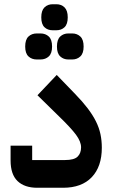

<svg xmlns="http://www.w3.org/2000/svg" viewBox="-20 -887 538 907"><path d="M156 0Q96 0 63 -31.5Q30 -63 30 -129V-199H132V-131H288Q330 -131 346.5 -147Q363 -163 363 -191Q363 -218 339 -250.5Q315 -283 258 -338L157 -437L248 -533L335 -443Q370 -407 394 -375.5Q418 -344 433 -314Q448 -284 454.5 -253.5Q461 -223 461 -189Q461 -100 413.5 -50Q366 0 278 0ZM303 -606Q280 -606 264.5 -620.5Q249 -635 249 -667Q249 -700 264.5 -714.5Q280 -729 303 -729H321Q344 -729 359.5 -714.5Q375 -700 375 -667Q375 -635 359.5 -620.5Q344 -606 321 -606ZM154 -606Q130 -606 114.5 -620.5Q99 -635 99 -667Q99 -700 114.5 -714.5Q130 -729 154 -729H171Q195 -729 210.5 -714.5Q226 -700 226 -667Q226 -635 210.5 -620.5Q195 -606 171 -606ZM229 -744Q205 -744 190 -758.5Q175 -773 175 -805Q175 -837 190 -852Q205 -867 229 -867H246Q270 -867 285 -852Q300 -837 300 -805Q300 -773 285 -758.5Q270 -744 246 -744Z"/></svg>

Font: IBM Plex Sans Arabic SmBld
Style: Regular
Weight: 600
Designer: Mike Abbink, Paul van der Laan, Pieter van Rosmalen, Wael Morcos, Khajak Apelian
Foundry: Bold Monday
Version: Version 1.005